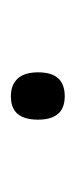

<svg xmlns="http://www.w3.org/2000/svg" viewBox="87 -447 139 353"><g transform="rotate(-90 156.5 -270.5)"><path d="M156 -221Q134 -221 123.5 -233.5Q113 -246 113 -270Q113 -295 123.5 -307.5Q134 -320 156 -320Q177 -320 188.5 -307.5Q200 -295 200 -270Q200 -245 189 -233Q178 -221 156 -221Z"/></g></svg>

Font: Playwrite US Modern ExtraLight
Style: Regular
Weight: 250
Designer: Veronika Burian, José Scaglione
Foundry: TypeTogether
Version: Version 1.003